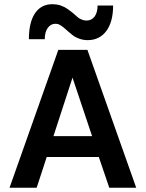

<svg xmlns="http://www.w3.org/2000/svg" viewBox="-20 -885 687 905"><path d="M227.1 -865.2Q235.8 -865.2 244.4 -864Q252.9 -862.8 259 -861.3Q265.1 -859.9 273.2 -856.2Q281.2 -852.5 285.2 -850.8Q289.1 -849.1 297.1 -843.5Q305.2 -837.9 307.1 -836.4Q309.1 -835 317.6 -828.4Q326.2 -821.8 327.1 -820.8Q338.9 -810.1 345.7 -804.2Q352.5 -798.3 364 -793.2Q375.5 -788.1 387.2 -788.1Q412.1 -788.1 426 -807.1Q439.9 -826.2 439.9 -858.9H513.2Q513.2 -782.2 481.2 -739Q449.2 -695.8 393.1 -695.8Q373 -695.8 355 -702.1Q336.9 -708.5 327.1 -715.6Q317.4 -722.7 303.2 -734.9Q299.8 -737.8 291.5 -745.4Q283.2 -752.9 278.8 -756.3Q274.4 -759.8 267.6 -764.4Q260.7 -769 254.4 -771Q248 -772.9 241.2 -772.9Q218.8 -772.9 204.8 -752.9Q190.9 -732.9 190.9 -700.2H116.2Q116.2 -779.8 145 -822.5Q173.8 -865.2 227.1 -865.2ZM622.1 0H495.1L445.8 -145H200.2L152.8 0H24.9L254.9 -649.9H392.1ZM321.8 -519 231.9 -243.2H414.1Z"/></svg>

Font: Overused Grotesk SemiBold
Style: Regular
Weight: 600
Version: Version 0.002